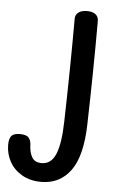

<svg xmlns="http://www.w3.org/2000/svg" viewBox="-133 -536 507 809"><g transform="rotate(5 120.5 -131.0)"><path d="M-80 92Q-80 66 -70 54.5Q-60 43 -35 43Q-7 43 2.5 54Q12 65 13 81Q14 116 26 136.5Q38 157 67 157Q108 157 126.5 111.5Q145 66 147 -25Q153 -258 153 -462Q153 -478 166 -488Q179 -498 203 -498Q226 -498 238.5 -488Q251 -478 251 -460Q251 -251 245 -24Q242 111 196.5 173.5Q151 236 72 236Q26 236 -8.5 216.5Q-43 197 -61.5 164Q-80 131 -80 92Z"/></g></svg>

Font: Mali Medium
Style: Regular
Weight: 500
Version: Version 1.000; ttfautohint (v1.6)